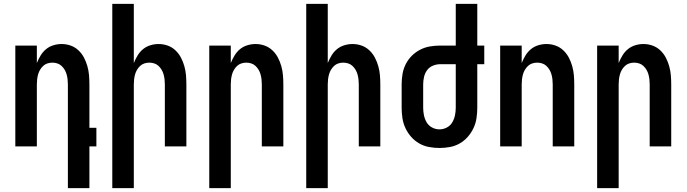

<svg xmlns="http://www.w3.org/2000/svg" viewBox="-20 -755 3540 990"><path d="M330 215V-320Q330 -333 328.5 -346Q327 -359 323.5 -371.5Q320 -384 313.5 -395Q307 -406 297.5 -415Q288 -424 275.5 -428Q263 -432 250 -432Q237 -432 224.5 -428Q212 -424 202.5 -415Q193 -406 186.5 -395Q180 -384 176.5 -371.5Q173 -359 171.5 -346Q170 -333 170 -320V0H59V-520H170V-430Q178 -450 189.5 -469Q201 -488 217.5 -501.5Q234 -515 255 -521.5Q276 -528 298 -528Q322 -528 344.5 -520Q367 -512 384.5 -495.5Q402 -479 413 -458Q424 -437 430.5 -414Q437 -391 439 -367.5Q441 -344 441 -320V-96H477V0H441V215Z M559 215V-735H670V-430Q678 -450 689.5 -469Q701 -488 717.5 -501.5Q734 -515 755 -521.5Q776 -528 798 -528Q822 -528 844.5 -520Q867 -512 884.5 -495.5Q902 -479 913 -458Q924 -437 930.5 -414Q937 -391 939 -367.5Q941 -344 941 -320V0H830V-320Q830 -333 828.5 -346Q827 -359 823.5 -371.5Q820 -384 813.5 -395Q807 -406 797.5 -415Q788 -424 775.5 -428Q763 -432 750 -432Q737 -432 724.5 -428Q712 -424 702.5 -415Q693 -406 686.5 -395Q680 -384 676.5 -371.5Q673 -359 671.5 -346Q670 -333 670 -320V215Z M1059 215V-520H1170V-430Q1178 -450 1189.5 -469Q1201 -488 1217.5 -501.5Q1234 -515 1255 -521.5Q1276 -528 1298 -528Q1322 -528 1344.5 -520Q1367 -512 1384.5 -495.5Q1402 -479 1413 -458Q1424 -437 1430.5 -414Q1437 -391 1439 -367.5Q1441 -344 1441 -320V0H1330V-320Q1330 -333 1328.5 -346Q1327 -359 1323.5 -371.5Q1320 -384 1313.5 -395Q1307 -406 1297.5 -415Q1288 -424 1275.5 -428Q1263 -432 1250 -432Q1237 -432 1224.5 -428Q1212 -424 1202.5 -415Q1193 -406 1186.5 -395Q1180 -384 1176.5 -371.5Q1173 -359 1171.5 -346Q1170 -333 1170 -320V215Z M1559 215V-735H1670V-430Q1678 -450 1689.5 -469Q1701 -488 1717.5 -501.5Q1734 -515 1755 -521.5Q1776 -528 1798 -528Q1822 -528 1844.5 -520Q1867 -512 1884.5 -495.5Q1902 -479 1913 -458Q1924 -437 1930.5 -414Q1937 -391 1939 -367.5Q1941 -344 1941 -320V0H1830V-320Q1830 -333 1828.5 -346Q1827 -359 1823.5 -371.5Q1820 -384 1813.5 -395Q1807 -406 1797.5 -415Q1788 -424 1775.5 -428Q1763 -432 1750 -432Q1737 -432 1724.5 -428Q1712 -424 1702.5 -415Q1693 -406 1686.5 -395Q1680 -384 1676.5 -371.5Q1673 -359 1671.5 -346Q1670 -333 1670 -320V215Z M2246 8Q2219 8 2192 3Q2165 -2 2141.5 -15.5Q2118 -29 2100 -49.5Q2082 -70 2070.5 -94.5Q2059 -119 2055 -146Q2051 -173 2051 -200V-320Q2051 -347 2055.5 -373.5Q2060 -400 2072 -424Q2084 -448 2103 -467Q2122 -486 2146 -498.5Q2170 -511 2196.5 -515.5Q2223 -520 2250 -520H2330V-735H2441V-520H2477V-424H2441V-200Q2441 -173 2437 -146Q2433 -119 2421.5 -94.5Q2410 -70 2392 -49.5Q2374 -29 2350.5 -15.5Q2327 -2 2300 3Q2273 8 2246 8ZM2246 -88Q2266 -88 2284 -97.5Q2302 -107 2312 -124Q2322 -141 2326 -160.5Q2330 -180 2330 -200V-424H2250Q2231 -424 2212.5 -416.5Q2194 -409 2182.5 -393.5Q2171 -378 2166.5 -358.5Q2162 -339 2162 -320V-200Q2162 -180 2166 -160.5Q2170 -141 2180 -124Q2190 -107 2208 -97.5Q2226 -88 2246 -88Z M2559 0V-520H2670V-430Q2678 -450 2689.5 -469Q2701 -488 2717.5 -501.5Q2734 -515 2755 -521.5Q2776 -528 2798 -528Q2822 -528 2844.5 -520Q2867 -512 2884.5 -495.5Q2902 -479 2913 -458Q2924 -437 2930.5 -414Q2937 -391 2939 -367.5Q2941 -344 2941 -320V0H2830V-320Q2830 -333 2828.5 -346Q2827 -359 2823.5 -371.5Q2820 -384 2813.5 -395Q2807 -406 2797.5 -415Q2788 -424 2775.5 -428Q2763 -432 2750 -432Q2737 -432 2724.5 -428Q2712 -424 2702.5 -415Q2693 -406 2686.5 -395Q2680 -384 2676.5 -371.5Q2673 -359 2671.5 -346Q2670 -333 2670 -320V0Z M3059 215V-520H3170V-430Q3178 -450 3189.5 -469Q3201 -488 3217.5 -501.5Q3234 -515 3255 -521.5Q3276 -528 3298 -528Q3322 -528 3344.5 -520Q3367 -512 3384.5 -495.5Q3402 -479 3413 -458Q3424 -437 3430.5 -414Q3437 -391 3439 -367.5Q3441 -344 3441 -320V0H3330V-320Q3330 -333 3328.5 -346Q3327 -359 3323.5 -371.5Q3320 -384 3313.5 -395Q3307 -406 3297.5 -415Q3288 -424 3275.5 -428Q3263 -432 3250 -432Q3237 -432 3224.5 -428Q3212 -424 3202.5 -415Q3193 -406 3186.5 -395Q3180 -384 3176.5 -371.5Q3173 -359 3171.5 -346Q3170 -333 3170 -320V215Z"/></svg>

Font: Iosevka Term Curly
Style: Bold
Weight: 700
Designer: Belleve Invis
Foundry: Belleve Invis
Version: Version 32.3.0